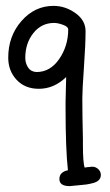

<svg xmlns="http://www.w3.org/2000/svg" viewBox="-20 -611 375 653"><path d="M284 -43Q287 -44 296 -44Q307 -43 315 -35Q323 -27 323 -16Q323 -6 316.5 1Q310 8 297 11.5Q284 15 273 16.5Q262 18 243 19.5Q224 21 217 22Q182 22 182 -2Q182 -26 211 -32Q203 -104 203 -243V-264Q203 -279 204 -307Q205 -335 205 -349Q164 -309 112 -309Q65 -309 36.5 -339.5Q8 -370 8 -415Q8 -488 53 -539.5Q98 -591 162 -591Q202 -591 236.5 -566.5Q271 -542 271 -505Q271 -461 265.5 -382.5Q260 -304 260 -278Q260 -218 262 -138V-120Q262 -57 268 -41Q278 -43 284 -43ZM66 -414Q66 -396 75.5 -381.5Q85 -367 104 -366Q151 -366 181.5 -410.5Q212 -455 212 -511Q212 -520 194.5 -526.5Q177 -533 164 -533Q121 -533 93.5 -498.5Q66 -464 66 -414Z"/></svg>

Font: Because We Build
Style: Regular
Weight: 400
Designer: Liz Wetzel, Aaron Williamson, Russ McMullin
Foundry: Red Hat
Version: Version 1.000